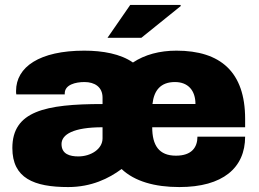

<svg xmlns="http://www.w3.org/2000/svg" viewBox="-20 -745 1048 777"><path d="M415 -592H552L712 -721L710 -725H507ZM256 12C350 12 421 -23 472 -61C525 -11 606 12 706 12C882 12 972 -66 972 -192H779C779 -149 756 -115 692 -115C623 -115 596 -157 596 -230H972V-264C972 -454 872 -540 694 -540C626 -540 566 -524 518 -492C468 -527 396 -540 321 -540C140 -540 45 -474 45 -377C45 -372 45 -368 46 -363H242V-367C242 -402 285 -413 322 -413C363 -413 395 -393 395 -350V-324C163 -324 30 -295 30 -146C30 -24 117 12 256 12ZM597 -324C603 -379 630 -413 688 -413C741 -413 771 -379 771 -324ZM297 -112C263 -112 229 -121 229 -162C229 -201 277 -230 395 -230V-185C395 -142 348 -112 297 -112Z"/></svg>

Font: Archivo Black
Style: Regular
Weight: 900
Designer: Hector Gatti
Foundry: Omnibus-Type
Version: Version 2.001